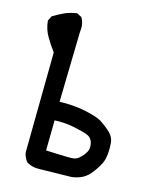

<svg xmlns="http://www.w3.org/2000/svg" viewBox="-115 -842 730 918"><g transform="rotate(15 250.0 -383.0)"><path d="M204.1 -335.9Q256.8 -335.9 305.2 -326.2Q369.1 -313 392.6 -297.9Q420.9 -279.3 444.3 -257.3Q465.8 -235.8 467.8 -207.5Q468.8 -195.8 468.8 -181.4Q468.8 -167 466.8 -149.4Q463.9 -119.6 448.2 -92.8Q433.1 -66.9 414.1 -44.9Q394 -22.5 369.1 -13.2Q344.2 -3.9 325.2 -2.9Q306.2 -2 168.5 0Q164.6 0 161.1 0Q131.8 0 106 -15.6Q90.3 -35.6 85.9 -59.1L91.8 -556.2Q68.8 -586.4 49.8 -619.1Q29.3 -653.8 25.4 -694.3V-696.8L37.1 -720.2Q64.9 -737.3 92 -749.5Q119.1 -761.7 151.9 -766.1L175.3 -753.9Q182.1 -742.2 185.5 -731Q189 -717.8 189 -705.6Q189 -693.4 187.5 -683.1L179.7 -335.4Q191.9 -335.9 204.1 -335.9ZM377 -166Q377 -175.3 374.5 -185.5Q367.7 -210 345.7 -218.3Q320.8 -228 273.4 -237.3Q239.7 -244.1 202.6 -244.1Q191.4 -244.1 179.7 -243.7L177.7 -94.2Q260.7 -90.3 293.5 -90.3Q307.1 -90.3 312.5 -91.1Q317.9 -91.8 322.8 -93.3Q332 -96.2 337.9 -101.1Q359.9 -119.1 371.1 -140.1Q377 -151.9 377 -166Z"/></g></svg>

Font: Bakudai
Style: Bold
Weight: 700
Version: Version 1.48